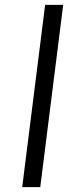

<svg xmlns="http://www.w3.org/2000/svg" viewBox="-20 -767 319 787"><path d="M145 0H71L165 -747H239Z"/></svg>

Font: Merriweather Sans Variable Regular
Style: Italic
Weight: 300
Italic angle: -8°
Designer: Eben Sorkin
Foundry: Eben Sorkin
Version: Version 2.001